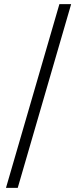

<svg xmlns="http://www.w3.org/2000/svg" viewBox="-20 -768 406 931"><path d="M268 -748H325L66 143H9Z"/></svg>

Font: IBM Plex Serif
Style: Regular
Weight: 400
Designer: Mike Abbink, Paul van der Laan, Pieter van Rosmalen
Foundry: Bold Monday
Version: Version 3.001